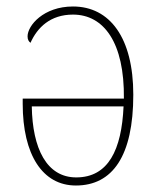

<svg xmlns="http://www.w3.org/2000/svg" viewBox="-20 -562 489 592"><path d="M214 10C327 10 391 -81 391 -270C391 -445 319 -542 205 -542C114 -542 65 -483 65 -450C65 -439 69 -434 74 -430C95 -477 135 -517 205 -517C300 -517 364 -431 362 -258H50V-242C50 -85 111 10 214 10ZM215 -15C124 -15 80 -104 78 -234H361C355 -100 314 -15 215 -15Z"/></svg>

Font: Noto Serif SemiCondensed Thin
Style: Regular
Weight: 100
Width: 4
Designer: Monotype Design Team
Foundry: Monotype Imaging Inc.
Version: Version 2.015